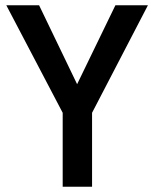

<svg xmlns="http://www.w3.org/2000/svg" viewBox="-20 -712 589 732"><path d="M544 -692H420L274 -391L129 -692H4L219 -282V0H331V-282Z"/></svg>

Font: RazerF5 SemiBold
Style: Regular
Weight: 600
Foundry: Razer Inc.
Version: Version 2